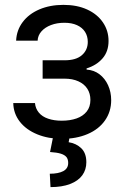

<svg xmlns="http://www.w3.org/2000/svg" viewBox="-20 -557 507 785"><path d="M138.7 -96.7C129.6 -107.7 124.3 -120.8 123 -135.7H34.2C34.8 -107.1 43.8 -81.7 61 -59.6C78.3 -37.4 102.1 -20.2 132.3 -7.8C162.6 4.6 196.3 10.7 233.4 10.7C272.5 10.7 307.3 4.2 337.9 -8.8C368.5 -21.8 392.3 -40.4 409.2 -64.5C426.1 -88.5 434.6 -116.2 434.6 -147.5C434.6 -169.6 430.3 -189.9 421.9 -208.5C413.4 -227.1 401.7 -242 386.7 -253.4C371.7 -264.8 354.2 -271.2 334 -272.5V-277.3C361.3 -285.8 383.1 -299.5 399.4 -318.4C415.7 -337.2 423.8 -361 423.8 -389.6C423.8 -417.6 416.2 -442.9 400.9 -465.3C385.6 -487.8 364.1 -505.4 336.4 -518.1C308.8 -530.8 276.4 -537.1 239.3 -537.1C202.8 -537.1 170.1 -530.9 141.1 -518.6C112.1 -506.2 89.4 -488.9 72.8 -466.8C56.2 -444.7 47.2 -419.3 45.9 -390.6H133.8C134.4 -404.9 139.6 -417.6 149.4 -428.7C159.2 -439.8 172.2 -448.4 188.5 -454.6C204.8 -460.8 223 -463.9 243.2 -463.9C263.3 -463.9 280.6 -460.6 294.9 -454.1C309.2 -447.6 320.1 -438.5 327.6 -426.8C335.1 -415 338.9 -401.4 338.9 -385.7C338.9 -363.6 330.9 -345.5 314.9 -331.5C299 -317.5 275.4 -310.5 244.1 -310.5H154.3V-235.4H244.1C265.6 -235.4 284.3 -231.8 300.3 -224.6C316.2 -217.4 328.5 -207.4 336.9 -194.3C345.4 -181.3 349.6 -166 349.6 -148.4C349.6 -129.6 344.6 -113.8 334.5 -101.1C324.4 -88.4 310.5 -78.9 293 -72.8C275.4 -66.6 255.2 -63.5 232.4 -63.5C211.6 -63.5 193 -66.2 176.8 -71.8C160.5 -77.3 147.8 -85.6 138.7 -96.7ZM265.6 -2.9H198.2L184.6 64.5C203.5 65.8 218.1 68 228.5 71.3C238.9 74.5 246.6 79.1 251.5 85C256.3 90.8 258.8 99 258.8 109.4C258.8 124.3 252.1 135.4 238.8 142.6C225.4 149.7 207 153.3 183.6 153.3L186.5 208C217.8 208 244.5 203.8 266.6 195.3C288.7 186.8 305.3 175 316.4 159.7C327.5 144.4 333 126.6 333 106.4C333 81.7 326.2 62.7 312.5 49.3C298.8 36 281.6 27.7 260.7 24.4Z"/></svg>

Font: Pretendard Variable
Style: Regular
Weight: 400
Designer: Base glyphs from Inter by Rasmus Andersson; Hangeul glyphs from Noto Sans CJK(Source Han Sans) by Jang Soo-young and Kan
Foundry: Kil Hyung-jin
Version: Version 1.309;Glyphs 3.2 (3225)